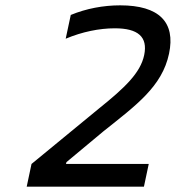

<svg xmlns="http://www.w3.org/2000/svg" viewBox="-20 -699 658 719"><path d="M537 -85H227L229 -92L367 -207C490 -305 587 -375 613 -498C638 -616 576 -679 430 -679C367 -679 303 -667 245 -643L226 -554C288 -580 352 -593 410 -593C497 -593 534 -561 520 -493C506 -426 448 -371 351 -293L98 -85L80 0H519Z"/></svg>

Font: LT Wave Mono
Style: Italic
Weight: 400
Designer: Daniel Lyons
Version: Version 2.5 (Glyphs App)